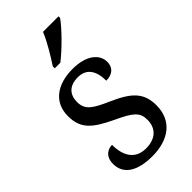

<svg xmlns="http://www.w3.org/2000/svg" viewBox="-241 -828 901 901"><g transform="rotate(-45 209.0 -378.0)"><path d="M164 -619V-606H201C252 -645 326 -721 349 -756V-766H246C228 -721 192 -662 164 -619ZM196 10C307 10 379 -45 379 -146C379 -230 336 -269 239 -312C157 -348 126 -368 126 -420C126 -467 152 -500 211 -500C266 -500 294 -462 294 -394C337 -394 360 -417 360 -453C360 -503 313 -545 221 -545C118 -545 49 -495 49 -404C49 -318 93 -284 191 -237C277 -197 301 -177 301 -128C301 -72 266 -37 201 -37C128 -37 100 -92 100 -162C74 -162 40 -146 40 -95C40 -25 100 10 196 10Z"/></g></svg>

Font: Noto Serif Bengali SemiCondensed
Style: Regular
Weight: 400
Width: 4
Designer: Juan Bruce, Universal Thirst, Indian Type Foundry and the Monotype Design Team.
Foundry: Monotype Imaging Inc.
Version: Version 2.003